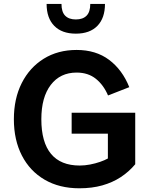

<svg xmlns="http://www.w3.org/2000/svg" viewBox="-20 -974 779 999"><path d="M352.8 -387.3V-278.5H541.3V-149.4Q525.1 -140.3 500.7 -131.8Q476.2 -123.3 448.7 -118Q421.2 -112.7 394.7 -112.7Q296 -112.7 245.6 -173.2Q195.1 -233.8 195.1 -353.7Q195.1 -468.1 244.2 -532.3Q293.2 -596.4 378.7 -596.4Q438.4 -596.4 478.8 -564Q519.2 -531.5 542.1 -477.3L652.7 -520.5Q616.5 -610.8 547.8 -662.5Q479.1 -714.1 378.8 -714.1Q281.1 -714.1 207.5 -668.4Q133.9 -622.6 93 -541.6Q52.2 -460.6 52.2 -353.7Q52.2 -245.4 94 -164.5Q135.7 -83.6 212.3 -39Q288.9 5.7 392.9 5.7Q458.5 5.7 512 -9.3Q565.5 -24.4 608.3 -52.4Q651 -80.4 683.6 -119.4V-387.3ZM526.2 -953.7H449.7Q449.7 -911.8 430.3 -892.3Q410.9 -872.8 374.7 -872.8Q338.5 -872.8 319.2 -892.3Q299.9 -911.8 299.9 -953.7H222.5Q222.5 -880 262.3 -839.5Q302 -798.9 374.7 -798.9Q447.4 -798.9 486.8 -839.5Q526.2 -880 526.2 -953.7Z"/></svg>

Font: Estedad VF
Style: Regular
Weight: 100
Designer: Amin Abedi
Version: Version 7.3